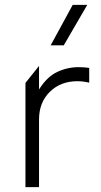

<svg xmlns="http://www.w3.org/2000/svg" viewBox="-20 -772 418 792"><path d="M85 0V-430L141 -500V-403Q174 -455.5 216 -475.2Q258 -495 305 -495Q315 -495 326 -494.2Q337 -493.5 348 -492V-431Q335.5 -434 323.2 -435.5Q311 -437 299 -437Q230 -437 185.5 -393.2Q141 -349.5 141 -279V0ZM189 -585 280 -752H340L243 -585Z"/></svg>

Font: Geologica-Sharp
Style: Regular
Weight: 100
Designer: Sindre Bremnes, Frode Helland
Foundry: Monokrom Skriftforlag AS
Version: Version 1.010;gftools[0.9.28]